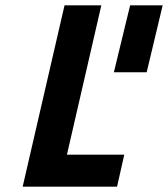

<svg xmlns="http://www.w3.org/2000/svg" viewBox="-20 -700 630 720"><path d="M590 -680 530 -429H407L468 -680ZM419 0H65L222 -680H360L231 -120H446Z"/></svg>

Font: Titillium Web
Style: Bold Italic
Weight: 700
Italic angle: -13°
Version: Version 1.001;PS 57.000;hotconv 1.0.70;makeotf.lib2.5.55311